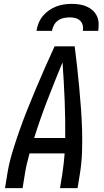

<svg xmlns="http://www.w3.org/2000/svg" viewBox="-20 -975 540 995"><path d="M6 0 18 -74Q27 -130 44 -186Q61 -242 80.5 -297.5Q100 -353 122 -408Q144 -463 167 -517.5Q190 -572 214 -626.5Q238 -681 263 -735H367Q374 -681 380 -626.5Q386 -572 391 -517.5Q396 -463 400 -408Q404 -353 405.5 -297.5Q407 -242 405 -186Q403 -130 394 -74L382 0H291L303 -74Q307 -100 310 -127Q313 -154 315 -180H133Q126 -154 119.5 -127Q113 -100 109 -74L97 0ZM157 -260H318Q319 -359 315 -457Q311 -555 304 -652Q264 -555 226 -457Q188 -359 157 -260ZM169 -815Q172 -835 180 -855Q188 -875 202 -892Q216 -909 234 -921.5Q252 -934 271.5 -941.5Q291 -949 311.5 -952Q332 -955 352 -955Q372 -955 391.5 -952Q411 -949 428.5 -941.5Q446 -934 460 -921.5Q474 -909 482 -892Q490 -875 491 -855Q492 -835 489 -815H409Q412 -830 408.5 -844.5Q405 -859 394.5 -868.5Q384 -878 370 -881.5Q356 -885 341 -885Q326 -885 310 -881.5Q294 -878 280.5 -868.5Q267 -859 259.5 -844.5Q252 -830 249 -815Z"/></svg>

Font: Iosevka Term Curly Medium
Style: Italic
Weight: 500
Italic angle: -9°
Designer: Belleve Invis
Foundry: Belleve Invis
Version: Version 32.3.0